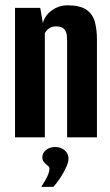

<svg xmlns="http://www.w3.org/2000/svg" viewBox="-20 -525 421 734"><path d="M37.4 0V-495H133.8L143.9 -437.1Q152.6 -467.5 179.3 -486.1Q206.1 -504.7 237.8 -504.7Q285.6 -504.7 309.9 -488.1Q334.2 -471.5 342.4 -442.2Q350.6 -412.9 350.6 -373.4V0H236.6V-366.4Q236.6 -378.2 235.6 -388.4Q234.6 -398.7 230.6 -406.6Q226.5 -414.6 218.1 -419.3Q209.7 -424 194.2 -424Q181.7 -424 172.8 -419.5Q163.9 -415 159 -409.1Q154 -403.2 151.4 -397.8V0ZM137.6 189.4Q152 167.9 160.6 150Q169.1 132.1 169.1 120.5Q169.1 113.1 162.2 107.9Q155.3 102.7 148.5 95.3Q141.8 87.9 141.8 75.1Q141.8 60.6 155.5 48.8Q169.2 37 190.5 37Q213.1 37 227.5 49.8Q241.9 62.5 241.9 81.5Q241.9 94.9 232.8 114.8Q223.7 134.8 210.7 154.5Q197.8 174.3 184 189.4Z"/></svg>

Font: Alumni Sans SC Thin
Style: Regular
Weight: 100
Designer: Robert E. Leuschke
Foundry: Robert E. Leuschke
Version: Version 1.018